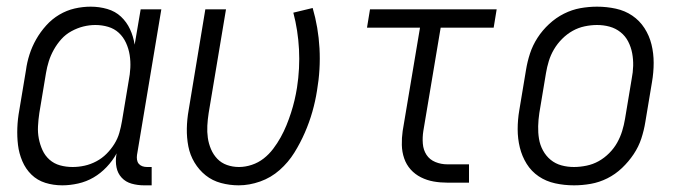

<svg xmlns="http://www.w3.org/2000/svg" viewBox="-20 -548 2040 576"><path d="M167 8Q140 8 116 0.5Q92 -7 74.5 -24Q57 -41 47 -64.5Q37 -88 34 -113Q31 -138 32 -164.5Q33 -191 38 -218L58 -338Q61 -361 68.5 -384.5Q76 -408 88.5 -430Q101 -452 118.5 -471.5Q136 -491 158 -504Q180 -517 204 -522.5Q228 -528 252 -528Q278 -528 302 -521Q326 -514 343 -498Q360 -482 370 -460.5Q380 -439 384 -414L402 -520H464L391 -83Q390 -76 391 -69Q392 -62 396 -57Q400 -52 406.5 -49.5Q413 -47 421 -47H435V8H412Q393 8 375 3Q357 -2 345 -15Q333 -28 329.5 -46Q326 -64 329 -83L330 -88Q318 -66 300 -47Q282 -28 260.5 -15.5Q239 -3 214.5 2.5Q190 8 167 8ZM198 -47Q216 -47 234 -51Q252 -55 269 -64Q286 -73 299.5 -86.5Q313 -100 323 -116Q333 -132 338 -149.5Q343 -167 346 -185L366 -305Q370 -325 371 -344.5Q372 -364 369 -383Q366 -402 358 -419.5Q350 -437 336.5 -449.5Q323 -462 304.5 -467.5Q286 -473 266 -473Q248 -473 230 -468.5Q212 -464 194.5 -454.5Q177 -445 164 -430.5Q151 -416 141.5 -399Q132 -382 126.5 -364.5Q121 -347 118 -329L98 -209Q95 -189 94 -169.5Q93 -150 96.5 -132Q100 -114 107.5 -97.5Q115 -81 128.5 -69Q142 -57 160 -52Q178 -47 198 -47Z M696 8Q669 8 643 1Q617 -6 597 -22Q577 -38 563.5 -60.5Q550 -83 545 -109Q540 -135 540.5 -162.5Q541 -190 546 -218L596 -520H658L606 -209Q603 -190 602 -171Q601 -152 603.5 -134.5Q606 -117 613 -100.5Q620 -84 632 -71.5Q644 -59 661 -53Q678 -47 697 -47Q716 -47 735.5 -53.5Q755 -60 771 -72.5Q787 -85 799.5 -101.5Q812 -118 822 -136Q832 -154 839.5 -172.5Q847 -191 853 -209.5Q859 -228 863.5 -247Q868 -266 871 -285Q880 -343 877 -400Q874 -457 860 -510L918 -524Q935 -466 938.5 -403Q942 -340 931 -276Q926 -244 917 -212.5Q908 -181 894.5 -150Q881 -119 863 -90Q845 -61 819 -38Q793 -15 760.5 -3.5Q728 8 696 8Z M1323 0Q1301 0 1281 -3.5Q1261 -7 1243 -16Q1225 -25 1212 -39.5Q1199 -54 1192.5 -73Q1186 -92 1185.5 -113Q1185 -134 1188 -155L1240 -465H1081L1090 -520H1470L1461 -465H1302L1250 -155Q1247 -136 1248.5 -117Q1250 -98 1259.5 -83.5Q1269 -69 1286 -62Q1303 -55 1322 -55H1387V0Z M1702 8Q1673 8 1645.5 2Q1618 -4 1596 -19Q1574 -34 1560 -56.5Q1546 -79 1539.5 -105.5Q1533 -132 1533 -160.5Q1533 -189 1538 -218L1558 -338Q1562 -363 1570 -387.5Q1578 -412 1592.5 -434.5Q1607 -457 1627.5 -476Q1648 -495 1672 -507Q1696 -519 1721 -523.5Q1746 -528 1771 -528Q1800 -528 1827.5 -522Q1855 -516 1877 -501Q1899 -486 1913.5 -463.5Q1928 -441 1934.5 -414.5Q1941 -388 1941 -359.5Q1941 -331 1936 -302L1916 -182Q1912 -157 1904 -132.5Q1896 -108 1881 -85.5Q1866 -63 1846 -44Q1826 -25 1802 -13Q1778 -1 1752.5 3.5Q1727 8 1702 8ZM1702 -47Q1720 -47 1739.5 -51Q1759 -55 1776 -64.5Q1793 -74 1807.5 -88.5Q1822 -103 1831.5 -120Q1841 -137 1846.5 -155Q1852 -173 1855 -191L1875 -311Q1879 -331 1879.5 -350.5Q1880 -370 1876.5 -388.5Q1873 -407 1864.5 -423.5Q1856 -440 1841.5 -451.5Q1827 -463 1809 -468Q1791 -473 1771 -473Q1753 -473 1734 -469Q1715 -465 1698 -455.5Q1681 -446 1666.5 -431.5Q1652 -417 1642 -400Q1632 -383 1626.5 -365Q1621 -347 1618 -329L1598 -209Q1595 -189 1594.5 -169.5Q1594 -150 1597 -131.5Q1600 -113 1609 -96.5Q1618 -80 1632 -68.5Q1646 -57 1664 -52Q1682 -47 1702 -47Z"/></svg>

Font: Iosevka SS18 Light
Style: Italic
Weight: 300
Italic angle: -9°
Monospace: yes
Designer: Belleve Invis
Foundry: Belleve Invis
Version: Version 25.1.1; ttfautohint (v1.8.4)